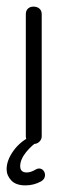

<svg xmlns="http://www.w3.org/2000/svg" viewBox="-23 -425 201 580"><path d="M78 10Q68 10 61.5 3Q55 -4 55 -13V-382Q55 -393 61.5 -399Q68 -405 78 -405Q89 -405 96 -399Q103 -393 103 -382V-13Q103 -4 96 3Q89 10 78 10ZM54 135Q25 135 11 120Q-3 105 -3 86Q-3 59 18 30Q39 1 74 -15L102 -6Q73 13 55.5 35Q38 57 38 77Q38 96 58 96Q70 96 85 87Q90 84 95 84Q103 84 108 90Q113 96 113 104Q113 116 101 123Q79 135 54 135Z"/></svg>

Font: Dongle Light
Style: Regular
Weight: 300
Designer: Yanghee Ryu
Foundry: Yanghee Ryu
Version: Version 2.000